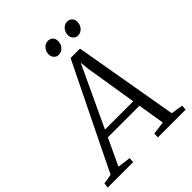

<svg xmlns="http://www.w3.org/2000/svg" viewBox="-311 -1074 1220 1220"><g transform="rotate(-45 299.0 -464.0)"><path d="M-60 0 -56 -33.5 10.5 -44.5 355.5 -749H440L562 -46.5L642.5 -33.5L640.5 0H390.5L392.5 -33.5L480 -44.5L450.5 -225H166.5L82.5 -45.5L171.5 -33.5L168.5 0ZM188.5 -273H442.5L385.5 -625L380 -682.5L355.5 -630ZM316 -816Q298 -816 285.2 -830.2Q272.5 -844.5 273 -865.5Q274 -891.5 290.5 -909.8Q307 -928 330 -928Q352 -928 364.2 -914.5Q376.5 -901 376 -881Q375.5 -853 358.5 -834.5Q341.5 -816 316 -816ZM489.5 -816Q471.5 -816 458.5 -830.2Q445.5 -844.5 446 -865.5Q447 -891.5 463.2 -909.8Q479.5 -928 502.5 -928Q524.5 -928 537 -914.5Q549.5 -901 549 -881Q548.5 -853 531.5 -834.5Q514.5 -816 489.5 -816Z"/></g></svg>

Font: Merriweather 28pt Light
Style: Italic
Weight: 300
Italic angle: -7.8°
Version: Version 2.101